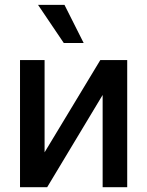

<svg xmlns="http://www.w3.org/2000/svg" viewBox="-20 -781 614 801"><path d="M398.4 -530.3H510.7V0H408.2V-384.8L176.8 0H63.5V-530.3H166V-145.5ZM138.7 -760.7H249L329.1 -601.6H246.1Z"/></svg>

Font: Pretendard GOV Medium
Style: Regular
Weight: 500
Designer: Base glyphs from Inter by Rasmus Andersson; Hangeul glyphs from Noto Sans CJK(Source Han Sans) by Jang Soo-young and Kan
Foundry: Kil Hyung-jin
Version: Version 1.309